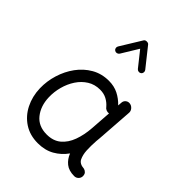

<svg xmlns="http://www.w3.org/2000/svg" viewBox="-244 -972 1127 1127"><g transform="rotate(45 319.5 -408.5)"><path d="M561.5 14.6Q516.6 14.6 490 -6.8Q463.4 -28.3 450.2 -62.5Q420.4 -20.5 376.5 4.4Q332.5 29.3 273.9 29.3Q208 29.3 159.4 -2.4Q110.8 -34.2 83.7 -88.1Q56.6 -142.1 54.7 -207.5Q53.2 -265.6 70.6 -322Q87.9 -378.4 121.3 -424.3Q154.8 -470.2 202.6 -497.8Q250.5 -525.4 310.5 -525.4Q354 -525.4 388.4 -508.1Q422.9 -490.7 450.7 -461.4L452.6 -486.3Q453.6 -501.5 465.1 -510.7Q476.6 -520 491.7 -517.6Q506.3 -515.6 516.8 -503.4Q527.3 -491.2 526.4 -476.6L510.3 -248.5Q509.3 -235.4 507.8 -222.2Q506.3 -202.6 506.1 -181.4Q505.9 -160.2 506.8 -143.1Q508.8 -108.9 520.8 -84Q532.7 -59.1 571.3 -56.6Q581.1 -54.2 589.4 -46.1Q597.7 -38.1 598.1 -22Q598.1 -6.8 587.4 3.9Q576.7 14.6 561.5 14.6ZM274.4 -43.9Q328.1 -43.9 362.3 -72.5Q396.5 -101.1 414.3 -149.7Q432.1 -198.2 436.5 -258.3L445.8 -390.1Q435.1 -388.2 424.1 -392.6Q413.1 -397 406.7 -406.7Q390.1 -426.3 366.2 -439.2Q342.3 -452.1 310.5 -452.1Q266.6 -452.1 232.2 -430.7Q197.8 -409.2 174.3 -373.5Q150.9 -337.9 139.2 -294.4Q127.4 -251 128.9 -206.5Q131.3 -136.7 168.5 -90.3Q205.6 -43.9 274.4 -43.9ZM211.9 -675.8Q204.6 -680.2 202.6 -689Q200.7 -697.8 205.1 -705.1L286.1 -836.9Q291.5 -845.7 304 -845.7Q316.4 -845.7 321.8 -838.9L415.5 -721.2Q420.9 -714.4 419.9 -705.1Q418.9 -695.8 412.1 -690.4Q405.3 -685.1 396 -686.3Q386.7 -687.5 381.3 -694.3L306.6 -788.1L242.2 -682.6Q237.3 -675.3 228.5 -673.1Q219.7 -670.9 211.9 -675.8Z"/></g></svg>

Font: Mikhak Regular
Style: Regular
Weight: 400
Designer: Amin Abedi
Version: Version 3.3